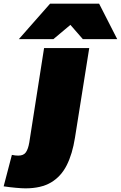

<svg xmlns="http://www.w3.org/2000/svg" viewBox="-102 -810 661 1050"><path d="M386 -547 308 -57Q294 32 263 93.5Q232 155 177.5 187.5Q123 220 37 220Q18 220 -15.5 217Q-49 214 -82 209L-37 37Q-29 39 -19 40Q-9 41 -2 41Q27 41 39.5 23Q52 5 58 -30L139 -547ZM1 -596 172 -790H440L539 -596H351L283 -674L190 -596Z"/></svg>

Font: Georama ExtraExtended ExtraBold
Style: Italic
Weight: 800
Width: 8
Italic angle: -9°
Designer: Jean-Baptiste Levee
Foundry: Production Type
Version: Version 1.000